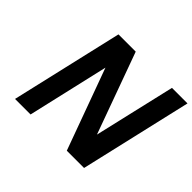

<svg xmlns="http://www.w3.org/2000/svg" viewBox="-161 -955 1180 1180"><g transform="rotate(45 429.5 -365.0)"><path d="M90 0 259 -730H409L601 -201L724 -730H859L690 0H540L347 -529L225 0Z"/></g></svg>

Font: Miedinger
Style: Bold-Italic
Weight: 700
Italic angle: -13°
Version: Version 001.000